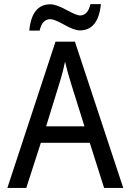

<svg xmlns="http://www.w3.org/2000/svg" viewBox="-20 -921 640 941"><path d="M490.2 0 419.9 -221.2H180.2L108.9 0H16.1L252 -716.8H347.2L584 0ZM394 -301.8 329.1 -508.8Q310.1 -569.3 298.8 -619.1Q289.1 -570.8 276.4 -529.8L206.1 -301.8ZM174.3 -771H123.5Q135.7 -899.9 226.6 -899.9Q254.9 -899.9 305.2 -872.6Q355 -845.2 371.6 -845.2Q410.6 -845.2 423.3 -900.9H474.6Q461.4 -772 371.6 -772Q343.8 -772 294.9 -799.8Q246.1 -827.1 226.6 -827.1Q186.5 -827.1 174.3 -771Z"/></svg>

Font: Noto Mono
Style: Regular
Weight: 400
Designer: Monotype Design Team
Foundry: Monotype Imaging Inc.
Version: Version 1.00